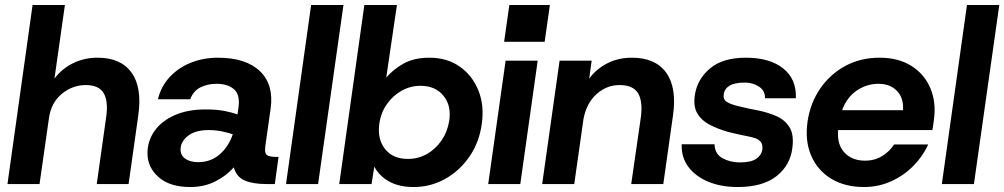

<svg xmlns="http://www.w3.org/2000/svg" viewBox="-20 -740 4038 772"><path d="M369 0 407 -270Q416 -334 396.5 -366Q377 -398 325 -398Q272 -398 229 -363Q186 -328 177 -266L139 0H10L111 -720H241L199 -424Q228 -463 273 -485.5Q318 -508 372 -508Q466 -508 509 -448Q552 -388 536 -276L497 0Z M745 12Q663 12 618 -27.5Q573 -67 573 -124Q573 -173 601 -213Q629 -253 681.5 -276.5Q734 -300 807 -300Q853 -300 884.5 -293.5Q916 -287 935 -280L939 -308Q946 -359 921 -381Q896 -403 851 -403Q814 -403 785.5 -388.5Q757 -374 745 -341H615Q628 -394 663.5 -431.5Q699 -469 749 -488.5Q799 -508 856 -508Q969 -508 1025.5 -453.5Q1082 -399 1068 -302L1047 -154Q1043 -125 1052.5 -117Q1062 -109 1093 -109H1100L1085 0H1050Q998 0 964.5 -14Q931 -28 920 -67Q890 -33 845.5 -10.5Q801 12 745 12ZM706 -139Q706 -115 725.5 -101.5Q745 -88 777 -88Q827 -88 863 -119Q899 -150 916 -200Q896 -207 871 -212Q846 -217 819 -217Q765 -217 735.5 -193.5Q706 -170 706 -139Z M1130 0 1231 -720H1361L1259 0Z M1643 12Q1585 12 1545 -10Q1505 -32 1485 -70L1474 0H1344L1445 -720H1576L1533 -428Q1561 -461 1603 -484.5Q1645 -508 1707 -508Q1777 -508 1828 -472.5Q1879 -437 1903.5 -376.5Q1928 -316 1917 -241Q1907 -168 1868 -111Q1829 -54 1770.5 -21Q1712 12 1643 12ZM1620 -101Q1662 -101 1697 -121Q1732 -141 1755.5 -175.5Q1779 -210 1786 -253Q1796 -314 1763.5 -354.5Q1731 -395 1671 -395Q1630 -395 1594.5 -375Q1559 -355 1535 -320.5Q1511 -286 1505 -241Q1497 -180 1528.5 -140.5Q1560 -101 1620 -101Z M2007 -572 2028 -720H2191L2170 -572ZM1943 0 2013 -496H2142L2072 0Z M2518 0 2557 -270Q2565 -334 2545 -366Q2525 -398 2471 -398Q2419 -398 2378.5 -361.5Q2338 -325 2326 -261L2289 0H2160L2230 -496H2359L2349 -424Q2378 -463 2422 -485.5Q2466 -508 2521 -508Q2615 -508 2658.5 -448Q2702 -388 2686 -276L2647 0Z M2946 12Q2879 12 2827.5 -9.5Q2776 -31 2747.5 -69.5Q2719 -108 2721 -160H2853Q2854 -121 2885 -104Q2916 -87 2954 -87Q2999 -87 3020 -101Q3041 -115 3045 -137Q3048 -159 3038.5 -170Q3029 -181 3013 -185.5Q2997 -190 2982 -193Q2965 -196 2942 -201.5Q2919 -207 2906 -210Q2865 -222 2832.5 -239Q2800 -256 2783.5 -284.5Q2767 -313 2774 -359Q2784 -422 2835 -465Q2886 -508 2979 -508Q3075 -508 3129 -465Q3183 -422 3180 -345H3056Q3057 -375 3032 -391.5Q3007 -408 2976 -408Q2934 -408 2913.5 -395.5Q2893 -383 2890 -361Q2887 -340 2902 -330.5Q2917 -321 2945 -314Q2961 -310 2988 -304Q3015 -298 3028 -296Q3067 -288 3101 -273.5Q3135 -259 3154 -229Q3173 -199 3166 -146Q3158 -76 3102.5 -32Q3047 12 2946 12Z M3454 12Q3377 12 3322 -21.5Q3267 -55 3241.5 -114.5Q3216 -174 3227 -251Q3238 -326 3278 -384Q3318 -442 3379 -475Q3440 -508 3517 -508Q3592 -508 3644.5 -475Q3697 -442 3721 -385Q3745 -328 3735 -258Q3734 -250 3732.5 -239Q3731 -228 3729 -217H3350Q3345 -159 3375.5 -126.5Q3406 -94 3458 -94Q3497 -94 3527 -112.5Q3557 -131 3575 -159H3712Q3691 -112 3652.5 -73Q3614 -34 3563 -11Q3512 12 3454 12ZM3512 -403Q3465 -403 3425 -376Q3385 -349 3366 -297H3611Q3614 -346 3586.5 -374.5Q3559 -403 3512 -403Z M3767 0 3868 -720H3998L3896 0Z"/></svg>

Font: Host Grotesk
Style: Bold Italic
Weight: 700
Italic angle: -8°
Designer: Doğukan Karapınar
Foundry: Element Type
Version: Version 1.003; ttfautohint (v1.8.4.7-5d5b)